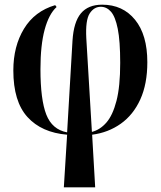

<svg xmlns="http://www.w3.org/2000/svg" viewBox="-20 -567 688 821"><path d="M253 234 267 9Q158 0 97.5 -66.5Q37 -133 37 -266Q37 -369 82.5 -444Q128 -519 216 -545L222 -537Q189 -507 171 -440.5Q153 -374 153 -271Q153 -141 178 -77Q203 -13 267 -1L290 -393Q295 -473 326 -510Q357 -547 417 -547Q505 -547 557.5 -482.5Q610 -418 610 -301Q610 -208 580 -142Q550 -76 496.5 -38Q443 0 374 9L387 234ZM349 -404 373 -3Q408 -12 435 -43Q462 -74 478 -135.5Q494 -197 494 -298Q494 -392 483.5 -444Q473 -496 454.5 -517Q436 -538 411 -538Q382 -538 363.5 -509.5Q345 -481 349 -404Z"/></svg>

Font: Noto Serif Display Condensed SemiBold
Style: Regular
Weight: 600
Width: 3
Designer: Monotype Design Team
Foundry: Monotype Imaging Inc.
Version: Version 2.009